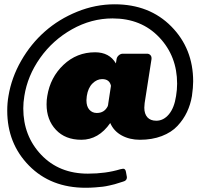

<svg xmlns="http://www.w3.org/2000/svg" viewBox="-20 -737 957 907"><path d="M14.2 -214.2Q14.2 -250.8 20 -283.3Q34.2 -370 80 -450Q125.8 -530 192.1 -588.3Q258.3 -646.7 344.6 -681.7Q430.8 -716.7 521.7 -716.7Q685.8 -716.7 789.2 -612.1Q892.5 -507.5 892.5 -352.5Q892.5 -324.2 886.7 -283.3Q880 -243.3 863.3 -207.9Q846.7 -172.5 818.3 -142.1Q790 -111.7 744.2 -94.2Q698.3 -76.7 640.8 -76.7Q592.5 -76.7 555 -97.1Q517.5 -117.5 500.8 -155.8Q445.8 -76.7 364.2 -76.7Q288.3 -76.7 244.2 -123.8Q200 -170.8 200 -244.2Q200 -265.8 203.3 -283.3Q217.5 -371.7 280 -430.8Q342.5 -490 429.2 -490Q496.7 -490 527.5 -437.5L530.8 -458.3Q532.5 -468.3 541.2 -475.8Q550 -483.3 560 -483.3H675Q683.3 -483.3 689.6 -477.5Q695.8 -471.7 695.8 -462.5V-458.3L663.3 -250Q661.7 -235 661.7 -228.3Q661.7 -199.2 676.2 -182.9Q690.8 -166.7 718.3 -166.7Q752.5 -166.7 777.9 -197.1Q803.3 -227.5 811.7 -283.3Q816.7 -313.3 816.7 -341.7Q816.7 -471.7 732.1 -560.8Q647.5 -650 511.7 -650Q411.7 -650 320.4 -598.8Q229.2 -547.5 169.6 -463.3Q110 -379.2 95 -283.3Q90 -253.3 90 -225Q90 -95 174.6 -5.8Q259.2 83.3 395 83.3Q480 83.3 548.3 62.5Q560.8 60 561.7 60Q572.5 60 575 75L578.3 93.3Q580 99.2 579.2 104.2Q577.5 116.7 561.7 120.8Q560 120.8 544.2 126.3Q528.3 131.7 521.7 133.3Q515 135 497.1 139.2Q479.2 143.3 465 145Q450.8 146.7 429.2 148.3Q407.5 150 384.2 150Q220 150 117.1 45.4Q14.2 -59.2 14.2 -214.2ZM388.3 -263.3Q388.3 -234.2 402.1 -218.8Q415.8 -203.3 437.5 -203.3Q473.3 -203.3 489.2 -235.8Q490 -238.3 490.8 -242.9Q491.7 -247.5 491.7 -250L504.2 -331.7Q497.5 -363.3 462.5 -363.3Q437.5 -363.3 416.7 -342.5Q395.8 -321.7 390 -283.3Q388.3 -268.3 388.3 -263.3Z"/></svg>

Font: BoonTook Mon
Style: Italic
Weight: 400
Italic angle: -9°
Designer: Sungsit Sawaiwan
Foundry: FontUni
Version: Version 3.0